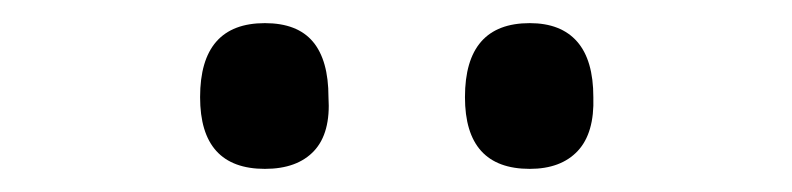

<svg xmlns="http://www.w3.org/2000/svg" viewBox="-20 -815 685 166"><path d="M209 -669Q181 -669 167 -684.5Q153 -700 153 -731Q153 -763 167 -779Q181 -795 209 -795Q237 -795 250.5 -779Q264 -763 264 -731Q266 -700 251.5 -684.5Q237 -669 209 -669ZM438 -669Q410 -669 396 -684.5Q382 -700 382 -731Q382 -763 396 -779Q410 -795 438 -795Q465 -795 479 -779Q493 -763 493 -731Q494 -700 479.5 -684.5Q465 -669 438 -669Z"/></svg>

Font: Playwrite DE Grund
Style: Regular
Weight: 400
Designer: Veronika Burian, José Scaglione
Foundry: TypeTogether
Version: Version 1.002